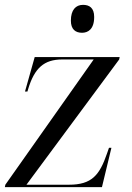

<svg xmlns="http://www.w3.org/2000/svg" viewBox="-21 -771 542 791"><path d="M317 -636C341 -636 367 -650 367 -701C367 -739 347 -751 321 -751C291 -751 271 -730 271 -686C271 -650 290 -636 317 -636ZM-1 0H399L438 -162H428L420 -139C389 -49 357 -10 263 -10H88L470 -526L472 -536H122L82 -394H92L95 -404C121 -491 161 -526 235 -526H365L1 -10Z"/></svg>

Font: Noto Serif Display
Style: Italic
Weight: 400
Italic angle: -12°
Designer: Monotype Design Team
Foundry: Monotype Imaging Inc.
Version: Version 2.009